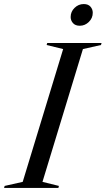

<svg xmlns="http://www.w3.org/2000/svg" viewBox="-59 -927 521 947"><path d="M252.5 -685 171 -705 174 -715H442L439 -705L350 -685L150.5 -30L231.5 -10L229 0H-39L-36 -10L53 -30ZM334.5 -800Q312.5 -800 301 -813Q289.5 -826 289.5 -843Q289.5 -869.5 308.8 -888.2Q328 -907 354 -907Q376 -907 387.2 -894.2Q398.5 -881.5 398.5 -864Q398.5 -837.5 379.2 -818.8Q360 -800 334.5 -800Z"/></svg>

Font: Newsreader Display
Style: Italic
Weight: 400
Italic angle: -17°
Designer: Hugues Gentile
Foundry: Production Type
Version: Version 1.001